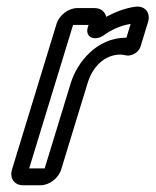

<svg xmlns="http://www.w3.org/2000/svg" viewBox="-20 -525 462 570"><path d="M355.3 -413H353.3C268.3 -413 209.3 -341 190.3 -279L112.6 -25H66.6L196.9 -451H242.9L240.7 -444C231.9 -415 259.2 -403 284.8 -418C310.6 -437 337.3 -449 367.8 -454ZM261.2 -501H209.2C183.2 -501 155.8 -480 147.8 -454L15.7 -22C7.8 4 22.4 25 48.4 25H100.4C126.4 25 153.8 4 161.7 -22L240.3 -279C254.4 -325 289 -363 338 -363C347 -363 352.1 -360 360.1 -360C367.1 -360 390.6 -365 397.6 -388L419.6 -460C427.6 -486 411.6 -509 381.4 -505C351.2 -501 321.5 -489 295.2 -475C292.5 -489 280.2 -501 261.2 -501Z"/></svg>

Font: DIN Rundschrift
Style: EngKontKu
Weight: 400
Width: 3
Version: Version 1.027